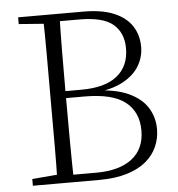

<svg xmlns="http://www.w3.org/2000/svg" viewBox="-52 -772 759 821"><g transform="rotate(-5 327.5 -361.5)"><path d="M56 0V-29L188 -40H198V0ZM162 0Q164 -83 164 -166Q164 -249 164 -334V-391Q164 -474 164 -557.5Q164 -641 162 -723H233Q231 -641 230.5 -557.5Q230 -474 230 -385V-367Q230 -259 230.5 -171Q231 -83 233 0ZM198 0V-32H331Q430 -32 484.5 -74Q539 -116 539 -195Q539 -275 484 -318Q429 -361 309 -361H198V-391H298Q401 -391 452.5 -433Q504 -475 504 -551Q504 -617 461 -654Q418 -691 316 -691H198V-723H336Q415 -723 466.5 -701.5Q518 -680 543.5 -641.5Q569 -603 569 -551Q569 -508 546.5 -470Q524 -432 476 -406Q428 -380 352 -373L358 -382Q446 -379 500.5 -353.5Q555 -328 580.5 -287Q606 -246 606 -195Q606 -156 590.5 -120.5Q575 -85 543 -58Q511 -31 460.5 -15.5Q410 0 339 0ZM56 -694V-723H198V-684H188Z"/></g></svg>

Font: Noto Serif JP
Style: Regular
Weight: 200
Designer: Ryoko NISHIZUKA 西塚涼子 (kana & ideographs); Frank Grießhammer (Latin, Greek & Cyrillic); Wenlong ZHANG 张文龙 (bopomofo); San
Foundry: Adobe
Version: Version 2.001;hotconv 1.1.0;makeotfexe 2.6.0